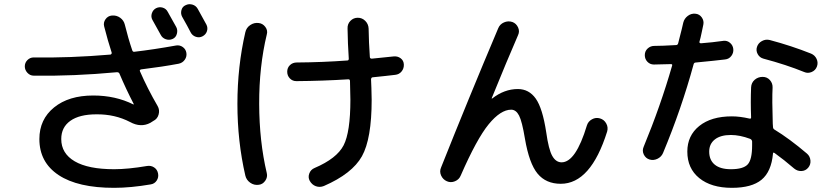

<svg xmlns="http://www.w3.org/2000/svg" viewBox="-20 -861 4040 926"><path d="M732.4 -821.3Q748 -829.1 764.6 -824.2Q781.2 -819.3 789.1 -803.7Q824.2 -740.2 830.1 -730.5Q837.9 -715.8 833 -697.8Q828.1 -679.7 812 -672.9Q795.9 -666 779.3 -671.9Q762.7 -677.7 754.9 -693.4Q720.7 -754.9 714.8 -765.6Q707 -780.3 712.4 -796.9Q717.8 -813.5 732.4 -821.3ZM933.6 -818.4Q970.7 -751 975.6 -742.2Q983.4 -726.6 978 -710.4Q972.7 -694.3 957 -686Q941.4 -677.7 924.3 -683.6Q907.2 -689.5 899.4 -705.1Q886.7 -730.5 858.4 -780.3Q850.6 -794.9 855 -812Q859.4 -829.1 875 -835.9Q890.6 -843.8 907.7 -838.9Q924.8 -834 933.6 -818.4ZM142.6 -496.1Q125 -496.1 112.3 -509.8Q99.6 -523.4 99.6 -541Q99.6 -558.6 112.3 -571.3Q125 -584 142.6 -584Q316.4 -581.1 511.7 -597.7Q514.6 -597.7 517.1 -600.6Q519.5 -603.5 518.6 -607.4Q500 -664.1 482.4 -733.4Q477.5 -752 488.8 -768.1Q500 -784.2 519.5 -786.1Q542 -788.1 559.6 -775.4Q577.1 -762.7 582 -742.2Q597.7 -677.7 618.2 -617.2Q621.1 -610.4 627.9 -611.3Q720.7 -622.1 829.1 -641.6Q846.7 -644.5 861.3 -634.3Q876 -624 878.9 -606Q881.8 -587.9 871.1 -572.8Q860.4 -557.6 841.8 -553.7Q764.6 -539.1 661.1 -526.4Q651.4 -524.4 655.3 -516.6Q691.4 -433.6 740.2 -349.6Q751 -331.1 745.1 -309.1Q739.3 -287.1 718.8 -277.3L705.1 -268.6Q659.2 -244.1 607.4 -272.5Q534.2 -310.5 445.3 -309.6Q363.3 -309.6 319.3 -278.3Q275.4 -247.1 275.4 -190.4Q275.4 -121.1 340.3 -83Q405.3 -44.9 530.3 -44.9Q597.7 -44.9 689.5 -60.5Q708 -63.5 723.1 -53.7Q738.3 -43.9 742.2 -24.9Q746.1 -5.9 735.8 9.8Q725.6 25.4 707 28.3Q610.4 44.9 530.3 44.9Q355.5 44.9 262.7 -16.6Q169.9 -78.1 169.9 -190.4Q169.9 -285.2 240.7 -342.8Q311.5 -400.4 429.7 -400.4Q537.1 -400.4 623 -357.4H625V-359.4Q587.9 -430.7 555.7 -506.8Q552.7 -512.7 543.9 -512.7Q335 -493.2 142.6 -496.1Z M1227.5 30.3Q1205.1 33.2 1186.5 20Q1168 6.8 1163.1 -14.6Q1125 -179.7 1125 -359.9Q1125 -540 1163.1 -705.1Q1168 -727.5 1187 -740.2Q1206.1 -752.9 1227.5 -750Q1247.1 -748 1259.8 -731Q1272.5 -713.9 1266.6 -694.3Q1229.5 -540 1230 -359.9Q1230.5 -179.7 1266.6 -26.4Q1271.5 -6.8 1259.3 10.7Q1247.1 28.3 1227.5 30.3ZM1409.2 -469.7Q1390.6 -469.7 1377.9 -482.9Q1365.2 -496.1 1365.2 -515.1Q1365.2 -534.2 1378.4 -546.9Q1391.6 -559.6 1411.1 -559.6Q1535.2 -560.5 1655.3 -569.3Q1662.1 -569.3 1662.1 -578.1Q1657.2 -650.4 1656.2 -723.6Q1655.3 -745.1 1669.9 -760.3Q1684.6 -775.4 1705.6 -775.4Q1726.6 -775.4 1741.7 -760.3Q1756.8 -745.1 1757.8 -723.6Q1758.8 -655.3 1763.7 -586.9Q1763.7 -578.1 1773.4 -578.1Q1804.7 -581.1 1878.9 -588.9Q1897.5 -590.8 1912.1 -580.1Q1926.8 -569.3 1927.7 -550.3Q1928.7 -531.2 1917 -516.6Q1905.3 -502 1885.7 -500Q1877.9 -499 1838.4 -494.6Q1798.8 -490.2 1778.3 -488.3Q1770.5 -488.3 1769.5 -478.5Q1771.5 -444.3 1772.5 -379.9Q1772.5 -191.4 1725.6 -107.4Q1678.7 -23.4 1542 36.1Q1522.5 43.9 1503.4 37.1Q1484.4 30.3 1473.6 10.7Q1464.8 -5.9 1471.7 -24.4Q1478.5 -43 1497.1 -50.8Q1604.5 -96.7 1637.2 -160.2Q1669.9 -223.6 1669.9 -379.9Q1669.9 -410.2 1668 -469.7Q1668 -478.5 1660.2 -478.5Q1538.1 -470.7 1409.2 -469.7Z M2107.4 -53.7Q2238.3 -382.8 2382.8 -724.6Q2390.6 -744.1 2410.6 -752.9Q2430.7 -761.7 2451.2 -754.9Q2469.7 -748 2478.5 -729Q2487.3 -710 2478.5 -691.4Q2425.8 -570.3 2351.6 -387.7V-385.7H2353.5Q2412.1 -431.6 2477.5 -431.6Q2531.2 -431.6 2564 -385.3Q2596.7 -338.9 2614.3 -223.6Q2626 -139.6 2643.6 -108.9Q2661.1 -78.1 2688.5 -78.1Q2756.8 -78.1 2810.5 -255.9Q2816.4 -275.4 2835 -285.6Q2853.5 -295.9 2873.5 -290Q2893.6 -284.2 2903.8 -265.6Q2914.1 -247.1 2908.2 -226.6Q2829.1 25.4 2684.6 25.4Q2613.3 25.4 2572.8 -23.4Q2532.2 -72.3 2511.7 -192.4Q2498 -275.4 2483.4 -303.7Q2468.8 -332 2445.3 -332Q2394.5 -332 2336.9 -261.7Q2279.3 -191.4 2202.1 -14.6Q2194.3 4.9 2174.3 13.2Q2154.3 21.5 2135.3 13.2Q2116.2 4.9 2107.4 -14.6Q2098.6 -34.2 2107.4 -53.7Z M3597.7 -191.4Q3547.9 -210 3504.9 -210Q3455.1 -210 3427.7 -188.5Q3400.4 -167 3400.4 -129.9Q3400.4 -88.9 3427.2 -66.9Q3454.1 -44.9 3504.9 -44.9Q3564.5 -44.9 3585.9 -67.9Q3607.4 -90.8 3607.4 -160.2V-178.7Q3606.4 -187.5 3597.7 -191.4ZM3294.9 -129.9Q3294.9 -207 3352.5 -253.4Q3410.2 -299.8 3509.8 -299.8Q3548.8 -299.8 3594.7 -289.1Q3602.5 -287.1 3602.5 -294.9Q3599.6 -369.1 3602.5 -439.5Q3603.5 -461.9 3619.6 -476.1Q3635.7 -490.2 3658.2 -490.2Q3679.7 -490.2 3693.4 -474.6Q3707 -459 3706.1 -438.5Q3703.1 -380.9 3707 -263.7Q3707 -262.7 3707.5 -257.8Q3708 -252.9 3708 -250Q3708 -240.2 3714.8 -236.3Q3787.1 -192.4 3872.1 -120.1Q3886.7 -107.4 3888.7 -87.4Q3890.6 -67.4 3877.9 -52.2Q3865.2 -37.1 3845.7 -36.1Q3826.2 -35.2 3810.5 -47.9Q3760.7 -90.8 3715.8 -123Q3708 -127.9 3708 -120.1Q3700.2 -33.2 3652.8 5.9Q3605.5 44.9 3509.8 44.9Q3410.2 44.9 3352.5 -2Q3294.9 -48.8 3294.9 -129.9ZM3112.3 -91.8Q3093.8 -97.7 3085 -115.7Q3076.2 -133.8 3084 -152.3Q3166 -350.6 3221.7 -544.9Q3223.6 -551.8 3215.8 -551.8Q3162.1 -549.8 3133.8 -549.8Q3115.2 -549.8 3102.5 -563Q3089.8 -576.2 3089.8 -595.2Q3089.8 -614.3 3103.5 -627Q3117.2 -639.6 3135.7 -639.6Q3171.9 -639.6 3240.2 -643.6Q3249 -643.6 3251 -653.3Q3253.9 -664.1 3258.8 -684.1Q3263.7 -704.1 3268.1 -720.7Q3272.5 -737.3 3275.4 -752Q3280.3 -771.5 3296.9 -784.2Q3313.5 -796.9 3334 -794.9Q3353.5 -793 3364.7 -776.9Q3376 -760.7 3372.1 -742.2Q3371.1 -738.3 3364.7 -707Q3358.4 -675.8 3353.5 -660.2Q3351.6 -652.3 3361.3 -652.3Q3414.1 -656.2 3469.7 -664.1Q3487.3 -666 3501 -654.3Q3514.6 -642.6 3516.6 -625Q3518.6 -606.4 3507.3 -591.3Q3496.1 -576.2 3476.6 -574.2Q3428.7 -568.4 3336.9 -559.6Q3327.1 -559.6 3325.2 -550.8Q3266.6 -335.9 3177.7 -123Q3169.9 -104.5 3150.9 -95.2Q3131.8 -85.9 3112.3 -91.8ZM3891.6 -602.5Q3910.2 -594.7 3918.5 -576.7Q3926.8 -558.6 3919.9 -540Q3913.1 -521.5 3894.5 -513.7Q3876 -505.9 3858.4 -513.7Q3772.5 -548.8 3662.1 -578.1Q3643.6 -583 3634.3 -600.1Q3625 -617.2 3630.9 -634.8Q3636.7 -653.3 3654.8 -663.1Q3672.9 -672.9 3692.4 -668Q3795.9 -640.6 3891.6 -602.5Z"/></svg>

Font: Rounded Mgen+ 2p medium
Style: Regular
Weight: 500
Designer: [Source Han Sans]
Ryoko NISHIZUKA  (kana & ideographs); Paul D. Hunt (Latin, Greek & Cyrillic); Wenlong ZHANG  (bopomofo
Version: Version 1.059.20150602